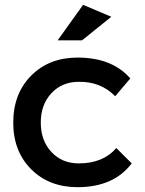

<svg xmlns="http://www.w3.org/2000/svg" viewBox="-20 -776 604 800"><path d="M35.2 -265.1Q35.2 -385.7 109.9 -460.9Q184.6 -536.1 303.2 -536.1Q447.3 -536.1 522.9 -449.2L460 -375Q399.9 -436.5 308.1 -435.1Q238.8 -435.1 194.3 -387.7Q149.9 -340.3 149.9 -265.1Q149.9 -189.9 194.3 -142.6Q238.8 -95.2 308.1 -95.2Q409.7 -95.2 464.8 -159.2L528.8 -95.2Q453.6 3.9 303.2 3.9Q184.6 3.9 109.9 -70.8Q35.2 -145.5 35.2 -265.1ZM220.2 -607.9 326.2 -755.9 443.8 -706.1 321.8 -607.9Z"/></svg>

Font: Trueno
Style: Rg
Weight: 400
Designer: Julieta Ulanovsky
Foundry: Julieta Ulanovsky
Version: Version 3.001b